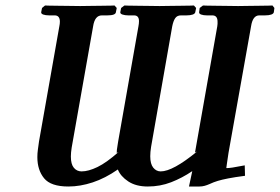

<svg xmlns="http://www.w3.org/2000/svg" viewBox="-20 -667 1019 699"><path d="M319 -571 241 -130Q238 -111 238 -97Q238 -69 249 -56Q260 -43 277 -43Q302 -43 335 -59Q368 -75 412 -114L405 -110Q405 -122 407 -131.5Q409 -141 410 -151L484 -571Q485 -576 485.5 -581Q486 -586 486 -590Q486 -611 468 -611H447Q435 -611 426 -614Q417 -617 418 -623L421 -638L433 -647Q433 -647 447 -646.5Q461 -646 481.5 -646Q502 -646 523.5 -645.5Q545 -645 561 -645Q575 -645 596 -645.5Q617 -646 637.5 -646Q658 -646 672 -646.5Q686 -647 686 -647L694 -638L691 -623Q690 -617 681.5 -614Q673 -611 659 -611H639Q625 -611 618 -601Q611 -591 607 -571L530 -132Q527 -113 527 -98Q527 -70 538 -56.5Q549 -43 565 -43Q609 -43 697 -115L690 -112L771 -571Q772 -576 772 -580Q772 -584 772 -588Q772 -611 753 -611H733Q721 -611 712.5 -614Q704 -617 705 -623L707 -638L719 -647Q719 -647 733 -646.5Q747 -646 767.5 -646Q788 -646 809.5 -645.5Q831 -645 847 -645Q861 -645 882 -645.5Q903 -646 923.5 -646Q944 -646 958 -646.5Q972 -647 972 -647L979 -638L977 -623Q976 -617 967.5 -614Q959 -611 945 -611H924Q900 -611 894 -571L812 -111Q808 -82 806 -70.5Q804 -59 804 -56Q804 -55 805 -55Q813 -55 826.5 -57Q840 -59 871 -65L872 -27Q834 -22 811 -17.5Q788 -13 773 -8.5Q758 -4 743 3Q734 7 725 9.5Q716 12 706 12H668L680 -44Q643 -19 603 -3.5Q563 12 518 12Q475 12 447 -6.5Q419 -25 409 -50Q363 -18 317.5 -3Q272 12 229 12Q165 12 140.5 -18Q116 -48 116 -95Q116 -109 118 -123Q120 -137 122 -152L196 -571Q197 -576 197.5 -580Q198 -584 198 -588Q198 -611 179 -611H159Q146 -611 137.5 -614Q129 -617 130 -623L133 -638L144 -647Q144 -647 158 -646.5Q172 -646 192.5 -646Q213 -646 234.5 -645.5Q256 -645 272 -645Q287 -645 308 -645.5Q329 -646 349.5 -646Q370 -646 383.5 -646.5Q397 -647 397 -647L405 -638L402 -623Q401 -611 371 -611H351Q325 -611 319 -571Z"/></svg>

Font: Libertinus Serif Semibold Italic
Style: Regular
Weight: 600
Italic angle: -11.5°
Designer: Philipp H. Poll, Khaled Hosny
Foundry: Caleb Maclennan
Version: Version 7.051;RELEASE